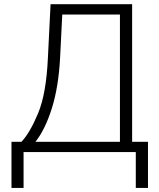

<svg xmlns="http://www.w3.org/2000/svg" viewBox="-20 -731 764 923"><path d="M691.4 172.4H632.8V0H93.3V172.4H35.2V-49.3H83Q124 -92.3 163.3 -186.8Q202.6 -281.2 210.4 -455.1L223.1 -710.9H615.2V-49.3H691.4ZM269 -455.1Q261.7 -313 229.2 -210.2Q196.8 -107.4 150.4 -49.3H556.6V-661.1H279.3Z"/></svg>

Font: Roboto Web
Style: Light
Weight: 300
Designer: Google
Version: Version 1.200310; 2013